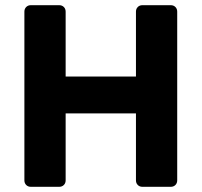

<svg xmlns="http://www.w3.org/2000/svg" viewBox="-20 -720 777 740"><path d="M99 0Q88 0 81 -7Q74 -14 74 -25V-675Q74 -686 81 -693Q88 -700 99 -700H208Q219 -700 226 -693Q233 -686 233 -675V-425H504V-675Q504 -686 511 -693Q518 -700 529 -700H638Q649 -700 656 -693Q663 -686 663 -675V-25Q663 -14 656 -7Q649 0 638 0H529Q518 0 511 -7Q504 -14 504 -25V-283H233V-25Q233 -14 226 -7Q219 0 208 0Z"/></svg>

Font: Rubik Light SemiBold
Style: Regular
Weight: 600
Version: Version 2.300;gftools[0.9.30]